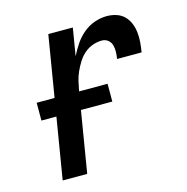

<svg xmlns="http://www.w3.org/2000/svg" viewBox="-84 -608 669 688"><g transform="rotate(-15 250.0 -264.0)"><path d="M66 0 152 -520H243L226 -418Q237 -440 250.5 -460Q264 -480 283 -496Q302 -512 325 -520Q348 -528 371 -528Q389 -528 406 -522.5Q423 -517 435 -505Q447 -493 453.5 -477Q460 -461 462 -443Q464 -425 462.5 -406.5Q461 -388 458 -370H367Q369 -383 369.5 -396Q370 -409 366.5 -421Q363 -433 353.5 -440.5Q344 -448 331 -448Q314 -448 297 -442Q280 -436 266 -424Q252 -412 242 -396Q232 -380 224.5 -363.5Q217 -347 213 -330Q209 -313 206 -296L157 0ZM311 -227H48V-293H311Z"/></g></svg>

Font: Iosevka Term Curly Md Obl
Style: Regular
Weight: 500
Italic angle: -9°
Designer: Belleve Invis
Foundry: Belleve Invis
Version: Version 32.3.0